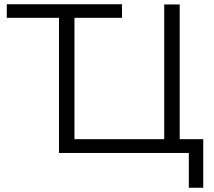

<svg xmlns="http://www.w3.org/2000/svg" viewBox="-20 -720 1007 905"><path d="M870 165V1H258V-636H12V-700H555V-636H331V-64H754V-699H827V-64H938V165Z"/></svg>

Font: Montserrat
Style: Regular
Weight: 400
Designer: Julieta Ulanovsky
Foundry: Julieta Ulanovsky
Version: Version 9.000; ttfautohint (v1.8.4.7-5d5b)